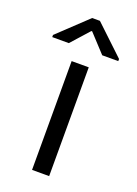

<svg xmlns="http://www.w3.org/2000/svg" viewBox="-157 -625 480 675"><g transform="rotate(20 82.5 -287.0)"><path d="M52 0V-407H116V0ZM-41 -463V-471L68 -574H97L206 -471V-463H146L84 -530H81L21 -463Z"/></g></svg>

Font: Darker Grotesque Medium
Style: Regular
Weight: 500
Designer: Gabriel Lam
Foundry: TypeRant
Version: Version 1.000;gftools[0.9.28]